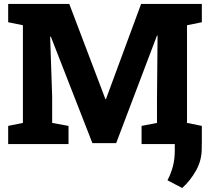

<svg xmlns="http://www.w3.org/2000/svg" viewBox="-20 -731 1061 974"><path d="M21.5 0V-92.3L96.2 -107.4V-603L21.5 -618.2V-710.9H331.5L514.6 -228.5H517.6L695.8 -710.9H1003.9V-618.2L928.7 -603V-107.4L1003.9 -92.3V0H698.2V-92.3L776.4 -107.4V-223.1L779.3 -550.3L776.4 -550.8L569.3 -4.9H448.7L237.8 -545.4L234.4 -544.9L244.6 -241.7V-107.4L327.6 -92.3V0ZM904.3 222.7 829.6 183.6Q847.2 149.9 856.9 113.5Q866.7 77.1 866.7 31.2V-85H1003.9L1003.4 22.5Q1003.4 83 974.1 134.8Q944.8 186.5 904.3 222.7Z"/></svg>

Font: Roboto Slab ExtraBold
Style: Regular
Weight: 800
Designer: Google
Version: Version 2.001; ttfautohint (v1.8.3)